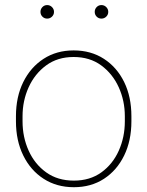

<svg xmlns="http://www.w3.org/2000/svg" viewBox="-20 -740 590 769"><path d="M43.9 -253.9V-274.4Q43.9 -352.1 73.2 -411.4Q102.5 -470.7 154.5 -504.4Q206.5 -538.1 274.9 -538.1Q344.2 -538.1 396.2 -504.4Q448.2 -470.7 477.3 -411.4Q506.3 -352.1 506.3 -274.4V-253.9Q506.3 -176.8 477.3 -117.2Q448.2 -57.6 396.5 -23.9Q344.7 9.8 275.9 9.8Q207 9.8 154.8 -23.9Q102.5 -57.6 73.2 -117.2Q43.9 -176.8 43.9 -253.9ZM70.3 -274.4V-253.9Q70.3 -190.9 94.7 -136.7Q119.1 -82.5 165 -49.6Q210.9 -16.6 275.9 -16.6Q340.3 -16.6 386 -49.6Q431.6 -82.5 455.8 -136.7Q480 -190.9 480 -253.9V-274.4Q480 -336.4 455.6 -390.4Q431.2 -444.3 385.5 -478Q339.8 -511.7 274.9 -511.7Q210.4 -511.7 164.8 -478Q119.1 -444.3 94.7 -390.4Q70.3 -336.4 70.3 -274.4ZM142.1 -692.4Q142.1 -703.6 149.9 -711.7Q157.7 -719.7 168.9 -719.7Q180.2 -719.7 188.2 -711.7Q196.3 -703.6 196.3 -692.4Q196.3 -681.2 188.2 -673.3Q180.2 -665.5 168.9 -665.5Q157.7 -665.5 149.9 -673.3Q142.1 -681.2 142.1 -692.4ZM359.4 -692.4Q359.4 -703.6 367.2 -711.7Q375 -719.7 386.2 -719.7Q397.5 -719.7 405.5 -711.7Q413.6 -703.6 413.6 -692.4Q413.6 -681.2 405.5 -673.3Q397.5 -665.5 386.2 -665.5Q375 -665.5 367.2 -673.3Q359.4 -681.2 359.4 -692.4Z"/></svg>

Font: Vazirmatn FD Thin
Style: Regular
Weight: 100
Designer: Saber Rastikerdar
Foundry: Saber Rastikerdar
Version: Version 33.003